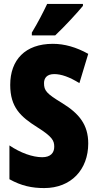

<svg xmlns="http://www.w3.org/2000/svg" viewBox="-20 -947 494 977"><path d="M402 -917V-927H220C199 -883 174 -834 142 -781V-767H261C311 -814 374 -883 402 -917ZM429 -217C429 -312 383 -369 297 -422C216 -471 204 -486 204 -524C204 -550 219 -570 256 -570C292 -570 334 -555 384 -524L429 -673C368 -707 308 -724 249 -724C108 -724 32 -642 32 -515C32 -401 85 -353 169 -300C247 -251 256 -231 256 -200C256 -169 237 -147 195 -147C146 -147 84 -169 28 -207V-35C89 -1 143 10 205 10C342 10 429 -84 429 -217Z"/></svg>

Font: Noto Sans Arabic UI XCn Bk
Style: Regular
Weight: 900
Width: 2
Designer: Monotype Design Team, Nadine Chahine and Nizar Qandah
Foundry: Monotype Imaging Inc.
Version: Version 2.010